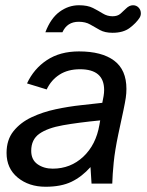

<svg xmlns="http://www.w3.org/2000/svg" viewBox="-20 -700 561 732"><path d="M154 12Q90 12 47.5 -23Q5 -58 5 -117Q5 -167 31.5 -200Q58 -233 100.5 -253Q143 -273 192.5 -283.5Q242 -294 289 -299Q336 -304 370 -308Q373 -322 375 -334Q377 -346 377 -357Q377 -436 285 -436Q239 -436 207 -415.5Q175 -395 158 -359L83 -382Q109 -438 159 -471Q209 -504 281 -504Q368 -504 415 -469Q462 -434 462 -361Q462 -344 459.5 -327Q457 -310 450.5 -279Q444 -248 431 -188Q418 -126 413.5 -80.5Q409 -35 408 0H329L325 -63Q292 -26 252.5 -7Q213 12 154 12ZM181 -57Q249 -57 297.5 -102.5Q346 -148 359 -224L362 -241Q279 -233 220 -222.5Q161 -212 130 -190Q99 -168 99 -125Q99 -91 123 -74Q147 -57 181 -57ZM409 -575Q380 -575 361 -585.5Q342 -596 324 -606.5Q306 -617 280 -617Q236 -617 218 -577H153Q173 -630 207 -655Q241 -680 281 -680Q314 -680 334.5 -669.5Q355 -659 372 -648.5Q389 -638 409 -638Q428 -638 439 -647.5Q450 -657 460 -667Q473 -680 487 -680Q500 -680 508.5 -671Q517 -662 517 -649Q517 -640 512 -632Q499 -612 474.5 -593.5Q450 -575 409 -575Z"/></svg>

Font: Atkinson Hyperlegible
Style: Italic
Weight: 400
Italic angle: -12°
Designer: Elliott Scott, Megan Eiswerth, Linus Boman, Theodore Petrosky
Foundry: Braille Institute
Version: Version 1.006; ttfautohint (v1.8.3)